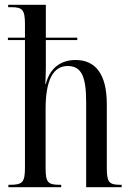

<svg xmlns="http://www.w3.org/2000/svg" viewBox="-20 -780 549 800"><path d="M15 0H235V-10H230C179 -10 170 -20 170 -81V-326C170 -449 203 -505 262 -505C320 -505 339 -460 339 -354V0H487V-10H481C433 -10 425 -22 425 -82V-346C425 -471 378 -530 295 -530C228 -530 186 -491 171 -430H169C170 -454 171 -477 171 -501V-613H302V-623H171V-760H14V-750H28C74 -750 84 -738 84 -679V-623H13V-613H84V-83C84 -20 74 -10 21 -10H15Z"/></svg>

Font: Noto Serif Display ExtraCondensed
Style: Regular
Weight: 400
Width: 2
Designer: Monotype Design Team
Foundry: Monotype Imaging Inc.
Version: Version 2.009